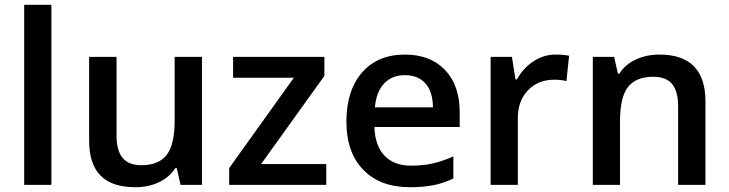

<svg xmlns="http://www.w3.org/2000/svg" viewBox="-20 -780 3074 810"><path d="M196.8 0H82V-759.8H196.8Z M741.7 0 725.6 -70.8H719.7Q695.8 -33.2 651.6 -11.7Q607.4 9.8 550.8 9.8Q452.6 9.8 404.3 -39.1Q356 -87.9 356 -187V-540H471.7V-207Q471.7 -145 497.1 -114Q522.5 -83 576.7 -83Q648.9 -83 682.9 -126.2Q716.8 -169.4 716.8 -271V-540H832V0Z M1356.4 0H946.8V-70.8L1219.7 -452.1H963.4V-540H1348.6V-460L1081.5 -87.9H1356.4Z M1709.5 9.8Q1583.5 9.8 1512.5 -63.7Q1441.4 -137.2 1441.4 -266.1Q1441.4 -398.4 1507.3 -474.1Q1573.2 -549.8 1688.5 -549.8Q1795.4 -549.8 1857.4 -484.9Q1919.4 -419.9 1919.4 -306.2V-244.1H1559.6Q1562 -165.5 1602.1 -123.3Q1642.1 -81.1 1714.8 -81.1Q1762.7 -81.1 1804 -90.1Q1845.2 -99.1 1892.6 -120.1V-26.9Q1850.6 -6.8 1807.6 1.5Q1764.6 9.8 1709.5 9.8ZM1688.5 -462.9Q1633.8 -462.9 1600.8 -428.2Q1567.9 -393.6 1561.5 -327.1H1806.6Q1805.7 -394 1774.4 -428.5Q1743.2 -462.9 1688.5 -462.9Z M2323.7 -549.8Q2358.4 -549.8 2380.9 -544.9L2369.6 -438Q2345.2 -443.8 2318.8 -443.8Q2250 -443.8 2207.3 -398.9Q2164.6 -354 2164.6 -282.2V0H2049.8V-540H2139.6L2154.8 -444.8H2160.6Q2187.5 -493.2 2230.7 -521.5Q2273.9 -549.8 2323.7 -549.8Z M2956.1 0H2840.8V-332Q2840.8 -394.5 2815.7 -425.3Q2790.5 -456.1 2735.8 -456.1Q2663.1 -456.1 2629.4 -413.1Q2595.7 -370.1 2595.7 -269V0H2481V-540H2570.8L2586.9 -469.2H2592.8Q2617.2 -507.8 2662.1 -528.8Q2707 -549.8 2761.7 -549.8Q2956.1 -549.8 2956.1 -352.1Z"/></svg>

Font: f1_46894          
Style: Regular
Weight: 600
Foundry: Ascender Corporation
Version: Version 1.10